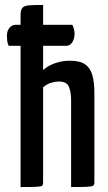

<svg xmlns="http://www.w3.org/2000/svg" viewBox="-20 -755 436 775"><path d="M63 0V-694Q63 -715 70.5 -723.5Q78 -732 97.5 -733.5Q117 -735 154 -735V-472Q175 -491 204 -500.5Q233 -510 261 -510Q303 -510 324 -495Q345 -480 353 -451Q361 -422 361 -379V-18Q361 -9 356 -5.5Q351 -2 331.5 -1Q312 0 267 0V-352Q267 -382 258.5 -404Q250 -426 217 -426Q203 -426 186.5 -421Q170 -416 154 -403V-18Q154 -9 150.5 -5.5Q147 -2 127.5 -1Q108 0 63 0ZM15 -570Q10 -581 9 -591Q8 -601 8 -611Q8 -630 18 -642.5Q28 -655 45 -655H272Q277 -645 279 -635.5Q281 -626 281 -617Q280 -596 271 -583Q262 -570 246 -570Z"/></svg>

Font: Yanone Kaffeesatz Medium
Style: Regular
Weight: 500
Designer: Yanone (Cyrillic: Daniel Pouzeot, Huerta Tipografica, and Cyreal)
Foundry: Yanone
Version: Version 2.003